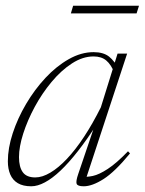

<svg xmlns="http://www.w3.org/2000/svg" viewBox="-20 -642 506 672"><path d="M254 -33.5 313 -207.5H319Q284.5 -153.5 252.5 -112.8Q220.5 -72 191.8 -44.8Q163 -17.5 137.2 -3.8Q111.5 10 89.5 10Q60.5 10 42.5 -0.8Q24.5 -11.5 16 -31.2Q7.5 -51 7.5 -77.5Q7.5 -123.5 24.5 -175.5Q41.5 -227.5 71.2 -278Q101 -328.5 139.2 -369.5Q177.5 -410.5 220.8 -435Q264 -459.5 307.5 -459.5Q342 -459.5 361.8 -443.8Q381.5 -428 395.5 -399.5L380.5 -386.5Q369 -416 352 -430.2Q335 -444.5 307.5 -444.5Q269.5 -444.5 231.8 -420Q194 -395.5 160.5 -355.2Q127 -315 101.5 -267.8Q76 -220.5 61.2 -174.2Q46.5 -128 46.5 -92Q46.5 -57.5 59.8 -39.2Q73 -21 103.5 -21Q128 -21 156.2 -37.8Q184.5 -54.5 214.2 -86Q244 -117.5 274 -163Q304 -208.5 333 -266.5L378 -411L391.5 -454.5H425L278.5 -9L266 -24Q282.5 -21.5 304.8 -26.2Q327 -31 357.2 -50.8Q387.5 -70.5 428 -112.5L435 -105Q382 -40.5 342.2 -15.2Q302.5 10 273 10Q251.5 10 248.2 1.2Q245 -7.5 254 -33.5ZM228 -595 236 -622H466.5L458 -595Z"/></svg>

Font: Newsreader 36pt ExtraLight
Style: Italic
Weight: 250
Italic angle: -17°
Designer: Hugues Gentile
Foundry: Production Type
Version: Version 1.003